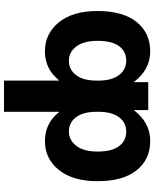

<svg xmlns="http://www.w3.org/2000/svg" viewBox="77 -648 790 985"><g transform="rotate(90 472.5 -155.0)"><path d="M553 220H393V-62H391Q334 10 243 10Q152 10 94 -61.5Q36 -133 36 -260Q36 -390 92 -460Q148 -530 243 -530Q336 -530 399 -448H401V-520H544V-448H546Q609 -530 703 -530Q798 -530 853.5 -460Q909 -390 909 -260Q909 -133 851.5 -61.5Q794 10 703 10Q612 10 555 -62H553ZM757 -260Q757 -333 729.5 -370Q702 -407 654 -407Q608 -407 580.5 -369.5Q553 -332 553 -265V-255Q553 -187 580.5 -150Q608 -113 654 -113Q699 -113 728 -151.5Q757 -190 757 -260ZM189 -260Q189 -190 217.5 -151.5Q246 -113 291 -113Q337 -113 365 -150Q393 -187 393 -255V-265Q393 -332 365 -369.5Q337 -407 291 -407Q243 -407 216 -370Q189 -333 189 -260Z"/></g></svg>

Font: M PLUS 1p ExtraBold
Style: Regular
Weight: 800
Version: Version 1.062